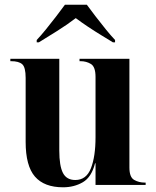

<svg xmlns="http://www.w3.org/2000/svg" viewBox="-20 -786 663 816"><path d="M248 10Q168 10 128.5 -35.5Q89 -81 89 -183V-455Q89 -500 74.5 -513Q60 -526 27 -526H24V-536H232V-146Q232 -81 247.5 -51Q263 -21 300 -21Q347 -21 366.5 -71Q386 -121 386 -203V-459Q386 -502 366.5 -514Q347 -526 322 -526H318V-536H530V-74Q530 -33 550 -21.5Q570 -10 595 -10H599V0H386V-92H384Q369 -33 332 -11.5Q295 10 248 10ZM136 -616Q154 -635 175.5 -661.5Q197 -688 218.5 -716Q240 -744 256 -766H349Q365 -744 386.5 -716Q408 -688 429.5 -661.5Q451 -635 469 -616V-606H460Q439 -619 411 -636Q383 -653 354.5 -672Q326 -691 302 -709Q267 -682 221.5 -653.5Q176 -625 145 -606H136Z"/></svg>

Font: Noto Serif Display SemiCondensed
Style: Bold
Weight: 700
Width: 4
Designer: Monotype Design Team
Foundry: Monotype Imaging Inc.
Version: Version 2.009